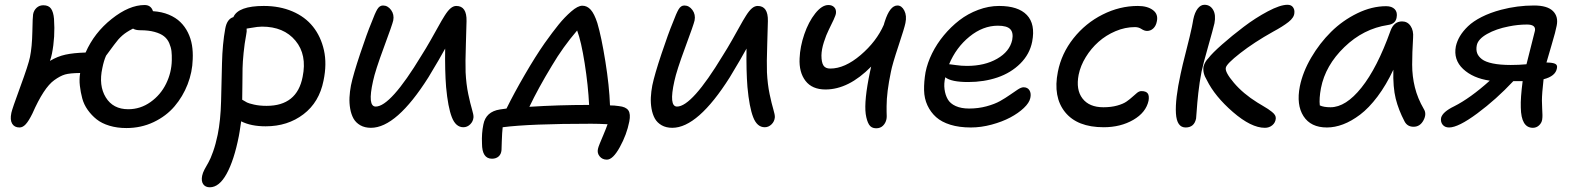

<svg xmlns="http://www.w3.org/2000/svg" viewBox="-20 -526 6616 807"><path d="M511.2 12.2Q472.2 12.2 439.9 2.4Q407.7 -7.3 386.2 -24.4Q364.7 -41.5 348.6 -64.2Q332.5 -86.9 325.7 -112.5Q318.8 -138.2 315.7 -165.5Q312.5 -192.9 316.9 -219.2Q273.4 -218.8 253.2 -212.9Q232.9 -207 208 -189Q164.1 -157.7 116.2 -48.8Q100.6 -17.1 88.1 -3.7Q75.7 9.8 62 9.8Q40.5 9.8 31 -6.3Q21.5 -22.5 27.8 -51.8Q30.8 -67.4 65.2 -160.9Q99.6 -254.4 106 -286.1Q114.7 -328.6 116 -392.3Q117.2 -456.1 119.1 -465.8Q122.1 -482.4 133.8 -493.2Q145.5 -503.9 162.1 -503.9Q184.6 -503.9 194.6 -489.5Q204.6 -475.1 207 -446.8Q212.4 -370.6 198.2 -299.8Q194.8 -283.2 189.9 -270Q221.7 -289.1 255.4 -296.4Q289.1 -303.7 339.8 -305.2Q376 -388.2 449.5 -446.5Q522.9 -504.9 587.9 -504.9Q614.7 -504.9 623 -479Q660.2 -476.6 689.5 -464.4Q718.8 -452.1 738 -433.3Q757.3 -414.6 769.8 -389.4Q782.2 -364.3 786.9 -336.2Q791.5 -308.1 790 -276.9Q788.6 -223.1 768.6 -171.6Q748.5 -120.1 713.6 -79.1Q678.7 -38.1 626 -12.9Q573.2 12.2 511.2 12.2ZM410.2 -240.2Q394 -166.5 424.6 -116.7Q455.1 -66.9 519 -66.9Q570.3 -66.9 612.8 -97.2Q655.3 -127.4 678.2 -174.3Q701.2 -221.2 702.1 -272.9Q702.6 -294.9 700.7 -311.3Q698.7 -327.6 691.2 -345Q683.6 -362.3 669.4 -373.5Q655.3 -384.8 630.1 -391.8Q605 -398.9 569.8 -398.9Q549.8 -398.9 539.1 -405.8Q523.4 -397.9 513.2 -391.1Q494.1 -378.9 477.1 -359.9Q468.3 -349.1 459.2 -337.2Q450.2 -325.2 440.4 -311.8Q430.7 -298.3 425.8 -292Q416.5 -271.5 410.2 -240.2Z M1096.7 4.9Q1034.7 4.9 993.7 -16.1Q985.8 38.1 983.9 45.9Q963.9 147.5 932.6 204.3Q901.4 261.2 861.8 261.2Q843.3 261.2 834.2 248.3Q825.2 235.4 829.6 212.9Q832 200.7 839.8 185.8Q847.7 170.9 856.2 156.5Q864.7 142.1 875.7 111.1Q886.7 80.1 895 40Q907.2 -20.5 909.2 -99.6Q911.1 -178.7 913.1 -260.3Q915 -341.8 926.8 -405.8Q934.1 -446.3 960.9 -454.1Q981.4 -501 1088.9 -501Q1155.3 -501 1208.7 -478.3Q1262.2 -455.6 1295.4 -414.1Q1328.6 -372.6 1341.6 -314.9Q1354.5 -257.3 1339.8 -187Q1321.8 -96.2 1255.4 -45.7Q1189 4.9 1096.7 4.9ZM1014.6 -378.9Q1007.8 -343.3 1003.9 -304Q1000 -264.6 999.5 -239.3Q999 -213.9 998.8 -169.7Q998.5 -125.5 998 -106.9Q1012.2 -98.6 1018.3 -95.2Q1024.4 -91.8 1047.6 -86.4Q1070.8 -81.1 1100.6 -81.1Q1228.5 -81.1 1252 -203.1Q1271 -295.9 1221.9 -355Q1172.9 -414.1 1081.1 -414.1Q1071.8 -414.1 1061 -412.8Q1050.3 -411.6 1035.9 -408.9Q1021.5 -406.2 1016.6 -405.8Q1018.1 -395 1014.6 -378.9Z M1539.1 11.2Q1513.2 11.2 1494.4 0.5Q1475.6 -10.3 1465.8 -27.8Q1456.1 -45.4 1451.9 -69.1Q1447.8 -92.8 1449 -116.9Q1450.2 -141.1 1455.1 -167Q1464.8 -213.4 1493.9 -300.3Q1522.9 -387.2 1541 -430.2Q1556.2 -470.7 1565.7 -486.8Q1575.2 -502.9 1589.8 -502.9Q1609.9 -502.9 1623.8 -483.9Q1637.7 -464.8 1632.8 -439.9Q1629.4 -423.8 1593.3 -326.4Q1557.1 -229 1547.9 -185.1Q1523.9 -78.1 1559.1 -78.1Q1621.6 -78.1 1751 -292Q1770 -321.8 1790.5 -357.9Q1811 -394 1823.5 -416.7Q1835.9 -439.5 1849.1 -460.4Q1862.3 -481.4 1874 -491.2Q1885.7 -501 1897.9 -501Q1942.4 -501 1940.9 -437Q1940.9 -421.9 1938.2 -341.3Q1935.5 -260.7 1937 -222.2Q1939.5 -171.9 1948.2 -130.4Q1957 -88.9 1963.9 -66.2Q1970.7 -43.5 1970.2 -33.2Q1968.8 -15.6 1956.3 -3.4Q1943.8 8.8 1927.7 8.8Q1895.5 8.8 1879.2 -33.2Q1862.8 -75.2 1855 -160.2Q1849.6 -228.5 1851.1 -321.8Q1831.5 -285.2 1780.8 -201.2Q1646.5 11.2 1539.1 11.2Z M2530.8 145Q2511.7 145 2500.5 131.3Q2489.3 117.7 2493.2 100.1Q2494.6 92.8 2501 77.1Q2507.3 61.5 2517.3 38.1Q2527.3 14.6 2533.7 -3.9Q2495.6 -5.9 2464.8 -5.9Q2207 -5.9 2092.8 8.8Q2090.3 30.8 2089.1 67.6Q2087.9 104.5 2087.9 105Q2086.4 122.1 2075.7 131.6Q2064.9 141.1 2047.9 141.1Q2005.9 141.1 2005.9 77.1Q2003.9 34.7 2011.7 -2.9Q2022 -56.6 2081.1 -65.9Q2100.1 -68.4 2108.9 -69.8Q2140.1 -133.3 2185.3 -211.2Q2230.5 -289.1 2269 -344.2Q2302.7 -391.6 2327.9 -422.6Q2353 -453.6 2380.9 -477.8Q2408.7 -502 2427.7 -502Q2447.8 -502 2462.9 -485.1Q2478 -468.3 2490.7 -429.2Q2507.8 -371.6 2524.4 -268.1Q2541 -164.6 2543.9 -83Q2562.5 -83 2581.1 -80.1Q2610.8 -77.1 2621.1 -62Q2631.3 -46.9 2625 -15.1Q2614.3 39.6 2585.2 92.3Q2556.2 145 2530.8 145ZM2299.8 -250Q2241.7 -154.3 2205.1 -77.1Q2327.1 -85 2456.1 -85Q2452.1 -167 2437.5 -259.8Q2422.9 -352.5 2405.8 -397.9Q2346.2 -328.6 2299.8 -250Z M2805.7 11.2Q2779.8 11.2 2761 0.5Q2742.2 -10.3 2732.4 -27.8Q2722.7 -45.4 2718.5 -69.1Q2714.4 -92.8 2715.6 -116.9Q2716.8 -141.1 2721.7 -167Q2731.4 -213.4 2760.5 -300.3Q2789.6 -387.2 2807.6 -430.2Q2822.8 -470.7 2832.3 -486.8Q2841.8 -502.9 2856.4 -502.9Q2876.5 -502.9 2890.4 -483.9Q2904.3 -464.8 2899.4 -439.9Q2896 -423.8 2859.9 -326.4Q2823.7 -229 2814.5 -185.1Q2790.5 -78.1 2825.7 -78.1Q2888.2 -78.1 3017.6 -292Q3036.6 -321.8 3057.1 -357.9Q3077.6 -394 3090.1 -416.7Q3102.5 -439.5 3115.7 -460.4Q3128.9 -481.4 3140.6 -491.2Q3152.3 -501 3164.6 -501Q3209 -501 3207.5 -437Q3207.5 -421.9 3204.8 -341.3Q3202.1 -260.7 3203.6 -222.2Q3206.1 -171.9 3214.8 -130.4Q3223.6 -88.9 3230.5 -66.2Q3237.3 -43.5 3236.8 -33.2Q3235.4 -15.6 3222.9 -3.4Q3210.4 8.8 3194.3 8.8Q3162.1 8.8 3145.8 -33.2Q3129.4 -75.2 3121.6 -160.2Q3116.2 -228.5 3117.7 -321.8Q3098.1 -285.2 3047.4 -201.2Q2913.1 11.2 2805.7 11.2Z M3449.7 -149.9Q3393.6 -149.9 3365.7 -186Q3337.9 -222.2 3340.8 -280.8Q3342.8 -330.1 3360.6 -382.1Q3378.4 -434.1 3406.5 -469.5Q3434.6 -504.9 3461.9 -504.9Q3477.1 -504.9 3486.1 -495.8Q3495.1 -486.8 3493.7 -471.2Q3493.2 -463.4 3483.9 -443.1Q3474.6 -422.9 3463.6 -401.1Q3452.6 -379.4 3442.9 -348.9Q3433.1 -318.4 3432.6 -293Q3432.6 -264.2 3440.9 -251Q3449.2 -237.8 3469.7 -237.8Q3530.8 -237.8 3597.4 -294.7Q3664.1 -351.6 3694.8 -421.9Q3695.3 -424.8 3696.8 -429.2Q3698.2 -433.6 3698.7 -435.1Q3720.2 -502.9 3752 -502.9Q3770 -502.9 3781 -481.4Q3792 -460 3785.6 -429.2Q3781.7 -409.2 3756.1 -332.3Q3730.5 -255.4 3724.6 -224.1Q3706.5 -137.7 3706.5 -80.1Q3706.1 -65.9 3706.5 -56.2Q3707 -46.4 3707 -37.8Q3707 -29.3 3705.6 -23.9Q3702.1 -8.3 3691.2 2.4Q3680.2 13.2 3662.6 13.2Q3642.1 13.2 3632.6 -2.4Q3623 -18.1 3618.7 -46.9Q3611.3 -103 3636.7 -224.1Q3637.7 -230 3641.6 -246.1Q3546.9 -149.9 3449.7 -149.9Z M4060.5 9.8Q4011.7 9.8 3974.6 -1.7Q3937.5 -13.2 3914.6 -33.7Q3891.6 -54.2 3878.2 -83Q3864.7 -111.8 3864 -147Q3863.3 -182.1 3870.1 -222.2Q3877.9 -261.7 3897.7 -301.8Q3917.5 -341.8 3947 -377.4Q3976.6 -413.1 4012.2 -440.7Q4047.9 -468.3 4091.6 -484.6Q4135.3 -501 4179.2 -501Q4259.8 -501 4296.1 -462.9Q4332.5 -424.8 4318.4 -351.1Q4308.1 -298.3 4268.6 -259Q4229 -219.7 4172.4 -200.4Q4115.7 -181.2 4049.3 -181.2Q3978 -181.2 3953.1 -201.2Q3946.8 -174.8 3950 -150.9Q3953.1 -127 3963.4 -108.9Q3973.6 -90.8 3996.8 -80.3Q4020 -69.8 4053.2 -69.8Q4091.8 -69.8 4126.2 -79.1Q4160.6 -88.4 4183.6 -101.3Q4206.5 -114.3 4225.1 -127.4Q4243.7 -140.6 4258.1 -149.9Q4272.5 -159.2 4282.2 -159.2Q4299.3 -159.2 4307.1 -146.2Q4314.9 -133.3 4310.5 -113.8Q4306.2 -93.8 4283.2 -72Q4260.3 -50.3 4226.3 -32.2Q4192.4 -14.2 4147.9 -2.2Q4103.5 9.8 4060.5 9.8ZM3971.2 -255.9Q3975.6 -255.9 3998 -252.4Q4020.5 -249 4044.4 -249Q4118.7 -249 4171.1 -279.1Q4223.6 -309.1 4234.4 -357.9Q4240.2 -388.7 4226.3 -403.3Q4212.4 -418 4174.3 -418Q4111.3 -418 4054.9 -372.1Q3998.5 -326.2 3969.2 -255.9Z M4618.7 8.8Q4507.8 8.8 4456.5 -54.9Q4405.3 -118.7 4426.3 -224.1Q4441.4 -301.3 4491.9 -365Q4542.5 -428.7 4614.3 -464.8Q4686 -501 4762.7 -501Q4802.7 -501 4825.9 -483.6Q4849.1 -466.3 4842.3 -436Q4838.9 -417.5 4827.6 -406.7Q4816.4 -396 4801.3 -396Q4790 -396 4777.8 -404.1Q4765.6 -412.1 4750.5 -412.1Q4709 -412.1 4668.7 -395Q4628.4 -377.9 4597.2 -350.1Q4565.9 -322.3 4543.7 -286.1Q4521.5 -250 4513.7 -211.9Q4501.5 -148.9 4529.8 -112.1Q4558.1 -75.2 4617.7 -75.2Q4650.4 -75.2 4675.8 -82.3Q4701.2 -89.4 4715.3 -99.4Q4729.5 -109.4 4740 -119.1Q4750.5 -128.9 4759.5 -136Q4768.6 -143.1 4777.3 -143.1Q4796.4 -143.1 4803.7 -133.8Q4811 -124.5 4807.6 -103Q4796.9 -53.2 4743.4 -22.2Q4689.9 8.8 4618.7 8.8Z M5296.4 11.2Q5238.8 11.2 5162.4 -54.9Q5085.9 -121.1 5052.2 -189.9Q5034.2 -219.2 5038.6 -246.1Q5043.9 -266.6 5059.6 -282.2Q5075.2 -302.7 5116.5 -339.1Q5157.7 -375.5 5207.3 -413.1Q5256.8 -450.7 5308.8 -478.3Q5360.8 -505.9 5391.6 -505.9Q5407.2 -505.9 5414.6 -495.6Q5421.9 -485.4 5420.4 -472.2Q5419.9 -452.6 5395.8 -433.6Q5371.6 -414.6 5331.5 -393.1Q5251 -348.1 5192.9 -302.7Q5134.8 -257.3 5132.3 -241.2Q5127.9 -223.1 5166.5 -177.7Q5205.1 -132.3 5264.6 -95.2Q5271.5 -90.8 5286.9 -81.8Q5302.2 -72.8 5309.6 -67.9Q5316.9 -63 5326.2 -55.7Q5335.4 -48.3 5339.1 -41.7Q5342.8 -35.2 5342.3 -27.8Q5340.8 -10.7 5327.9 0.2Q5314.9 11.2 5296.4 11.2ZM4963.4 9.8Q4926.3 9.8 4922.6 -49.3Q4918.9 -108.4 4942.4 -215.8Q4948.7 -246.6 4965.8 -313.2Q4982.9 -379.9 4989.3 -411.1Q4990.2 -416 4992.4 -427Q4994.6 -438 4995.6 -444.8Q5001.5 -473.6 5013.9 -489.7Q5026.4 -505.9 5042.5 -505.9Q5066.4 -505.9 5078.9 -484.6Q5091.3 -463.4 5084.5 -428.2Q5079.1 -404.8 5057.9 -330.3Q5036.6 -255.9 5030.3 -225.1Q5021.5 -179.7 5016.6 -135Q5011.7 -90.3 5010 -62Q5008.3 -33.7 5007.3 -27.8Q4999.5 9.8 4963.4 9.8Z M5557.1 9.8Q5489.3 9.8 5458.7 -37.8Q5428.2 -85.4 5443.4 -163.1Q5455.6 -223.1 5491 -283.7Q5526.4 -344.2 5574.7 -392.1Q5623 -439.9 5684.6 -470Q5746.1 -500 5806.2 -500Q5830.1 -500 5842.3 -487.3Q5854.5 -474.6 5850.1 -452.1Q5845.7 -425.3 5813.5 -420.9Q5710.4 -405.3 5630.6 -328.1Q5550.8 -251 5532.2 -155.8Q5523.9 -111.3 5527.3 -83Q5543.5 -75.2 5572.3 -75.2Q5636.7 -75.2 5702.6 -158Q5768.6 -240.7 5824.2 -396Q5838.4 -436 5873 -436Q5896 -436 5908.9 -416.7Q5921.9 -397.5 5919.4 -367.2Q5915.5 -303.2 5915.5 -254.2Q5915.5 -205.1 5927 -158.7Q5938.5 -112.3 5964.4 -67.9Q5977.5 -47.4 5963.1 -20.3Q5948.7 6.8 5921.4 6.8Q5895 6.8 5883.3 -16.1Q5858.4 -63.5 5846.4 -111.1Q5834.5 -158.7 5836.4 -232.9Q5806.2 -168.5 5769.8 -120.1Q5733.4 -71.8 5696.8 -44.2Q5660.2 -16.6 5625.2 -3.4Q5590.3 9.8 5557.1 9.8Z M6070.8 9.8Q6052.7 9.8 6043.5 -2Q6034.2 -13.7 6037.1 -30.8Q6043.5 -55.7 6091.8 -79.1Q6159.7 -113.3 6241.7 -187Q6170.9 -197.3 6129.6 -236.1Q6088.4 -274.9 6099.1 -331.1Q6104 -353 6116.2 -373.8Q6128.4 -394.5 6150.1 -415.5Q6171.9 -436.5 6207.5 -454.6Q6243.2 -472.7 6289.1 -484.9Q6357.4 -502.9 6427.7 -502.9Q6483.4 -502.9 6507.1 -479.7Q6530.8 -456.5 6522.9 -418Q6519 -395.5 6501.7 -337.6Q6484.4 -279.8 6480 -263.2Q6503.9 -263.2 6515.6 -258.3Q6527.3 -253.4 6523.9 -238.8Q6518.1 -205.6 6467.8 -192.9Q6460.9 -132.8 6460.9 -103Q6460.9 -92.3 6461.9 -72Q6462.9 -51.8 6463.1 -42.7Q6463.4 -33.7 6461.9 -22.9Q6459.5 -8.8 6448.5 1.2Q6437.5 11.2 6422.9 11.2Q6373.5 11.2 6372.1 -74.2Q6370.6 -113.8 6379.9 -185.1H6340.8Q6269 -108.4 6189.2 -49.3Q6109.4 9.8 6070.8 9.8ZM6187 -335Q6183.6 -316.9 6188.5 -303Q6193.4 -289.1 6208.5 -277.3Q6223.6 -265.6 6254.4 -259.3Q6285.2 -252.9 6330.1 -252.9Q6364.7 -252.9 6396 -255.9Q6429.2 -386.2 6431.6 -397Q6436 -422.9 6397.9 -422.9Q6360.4 -422.9 6321.8 -415Q6268.6 -404.8 6230.2 -383.1Q6191.9 -361.3 6187 -335Z"/></svg>

Font: Shantell Sans Normal
Style: Italic
Weight: 400
Italic angle: -11.31°
Designer: Stephen Nixon, Anya Danilova, Shantell Martin
Foundry: Arrow Type
Version: Version 1.006;[559af2be0]